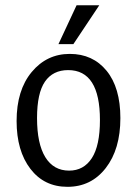

<svg xmlns="http://www.w3.org/2000/svg" viewBox="-20 -699 521 731"><path d="M43.2 -238.3Q43.2 -355.6 100.6 -424.7Q158 -493.8 245.7 -493.8Q333.3 -493.8 385.8 -429.6Q438.3 -365.4 438.3 -249.4Q438.3 -130.9 382.7 -59.3Q327.2 12.3 237 12.3Q148.1 12.3 95.7 -56.2Q43.2 -124.7 43.2 -238.3ZM121 -249.4Q121 -151.9 152.5 -100.6Q184 -49.4 243.2 -49.4Q298.8 -49.4 329.6 -96.9Q360.5 -144.4 360.5 -242Q360.5 -432.1 239.5 -432.1Q181.5 -432.1 151.2 -388.3Q121 -344.4 121 -249.4ZM271.6 -679H358L259.3 -530.9H202.5Z"/></svg>

Font: Slabo 27px
Style: Regular
Weight: 400
Version: Version 1.02 Build 003a